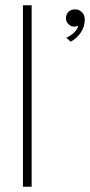

<svg xmlns="http://www.w3.org/2000/svg" viewBox="-20 -708 342 728"><path d="M100 0H67V-688H100ZM301.5 -634.5Q301.5 -607 286.2 -584.5Q271 -562 248 -550L231.5 -565Q246.5 -571.5 260 -583.8Q273.5 -596 276.5 -610.5Q269 -607 261 -607Q248 -607.5 239 -617Q230 -626.5 230 -638Q230 -653.5 239.5 -663Q249 -672.5 264.5 -672.5Q280 -672.5 290.8 -661.5Q301.5 -650.5 301.5 -634.5Z"/></svg>

Font: League Spartan ExtraLight
Style: Regular
Weight: 200
Foundry: The League of Moveable Type
Version: Version 2.002